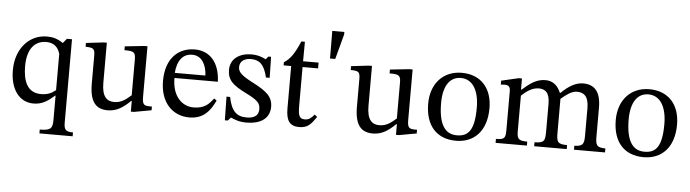

<svg xmlns="http://www.w3.org/2000/svg" viewBox="-53 -940 5007 1393"><g transform="rotate(5 2451.0 -243.0)"><path d="M507 220V192C451 192 441 175 441 124V-481H404L377 -448C335 -476 301 -485 259 -485C132 -485 33 -380 33 -220C33 -81 99 8 203 8C268 8 311 -24 355 -63H358V113C358 175 346 192 265 192V220ZM358 -103C330 -80 300 -65 251 -65C151 -65 119 -149 119 -258C119 -383 174 -445 258 -445C311 -445 345 -416 358 -366Z M1061 -45H1051C1003 -45 991 -52 991 -111V-478H967L827 -463V-435C891 -435 908 -430 908 -377V-114C868 -79 836 -54 785 -54C733 -54 695 -84 695 -186V-478H673L544 -463V-435C598 -434 612 -430 612 -376V-173C612 -37 660 10 743 10C807 10 854 -20 907 -72H912V5H934L1061 -18Z M1506 -143C1474 -101 1443 -65 1362 -65C1282 -65 1206 -128 1206 -266H1522C1517 -406 1445 -485 1336 -485C1219 -485 1125 -405 1125 -238C1125 -77 1218 10 1338 10C1441 10 1489 -53 1525 -129ZM1205 -303C1213 -396 1253 -445 1321 -445C1392 -445 1425 -377 1428 -303Z M1594 -164 1597 8H1618L1639 -15H1641C1667 -4 1697 11 1755 11C1845 11 1923 -25 1923 -119C1923 -193 1874 -230 1783 -278C1699 -321 1666 -346 1666 -385C1666 -430 1701 -451 1747 -451C1808 -451 1845 -422 1867 -327H1894L1891 -480H1871L1854 -459H1853C1828 -471 1798 -485 1748 -485C1662 -485 1595 -441 1595 -359C1595 -285 1636 -250 1727 -204C1820 -158 1839 -139 1839 -92C1839 -45 1803 -26 1753 -26C1679 -26 1641 -61 1620 -164Z M2243 -90C2218 -62 2205 -49 2173 -49C2134 -49 2125 -73 2125 -144V-426H2238V-468H2125L2126 -610H2100C2064 -525 2034 -478 1987 -449V-426H2042V-116C2042 -26 2071 10 2138 10C2202 10 2223 -20 2262 -74Z M2318 -505H2356L2405 -688V-706H2317Z M2992 -45H2982C2934 -45 2922 -52 2922 -111V-478H2898L2758 -463V-435C2822 -435 2839 -430 2839 -377V-114C2799 -79 2767 -54 2716 -54C2664 -54 2626 -84 2626 -186V-478H2604L2475 -463V-435C2529 -434 2543 -430 2543 -376V-173C2543 -37 2591 10 2674 10C2738 10 2785 -20 2838 -72H2843V5H2865L2992 -18Z M3280 -485C3145 -485 3056 -387 3056 -242C3056 -80 3140 10 3280 10C3410 10 3502 -78 3502 -246C3502 -394 3417 -485 3280 -485ZM3276 -447C3365 -447 3410 -364 3410 -241C3410 -78 3366 -30 3284 -30C3198 -29 3149 -96 3149 -255C3149 -383 3200 -447 3276 -447Z M3721 -357C3750 -384 3794 -421 3846 -421C3892 -421 3926 -399 3926 -314V-116C3926 -46 3920 -29 3849 -29V0H4086V-29C4014 -29 4009 -47 4009 -116V-359C4042 -387 4083 -421 4124 -421C4171 -421 4210 -399 4210 -308V-116C4210 -55 4207 -29 4139 -29V0H4365V-29C4296 -29 4293 -53 4293 -116V-320C4293 -441 4242 -485 4164 -485C4111 -485 4060 -456 4005 -402H4001C3981 -450 3947 -485 3890 -485C3822 -485 3776 -448 3722 -401H3718V-482H3694L3569 -453V-424C3569 -424 3581 -426 3596 -426C3624 -426 3638 -417 3638 -381V-101C3638 -41 3631 -29 3568 -29V0H3796V-29C3734 -29 3721 -41 3721 -97Z M4646 -485C4511 -485 4422 -387 4422 -242C4422 -80 4506 10 4646 10C4776 10 4868 -78 4868 -246C4868 -394 4783 -485 4646 -485ZM4642 -447C4731 -447 4776 -364 4776 -241C4776 -78 4732 -30 4650 -30C4564 -29 4515 -96 4515 -255C4515 -383 4566 -447 4642 -447Z"/></g></svg>

Font: STIX Two Math
Style: Regular
Weight: 400
Designer: Ross Mills, John Hudson & Paul Hanslow, Tiro Typeworks Ltd; with portions MicroPress Inc., with additions and correction
Foundry: Tiro Typeworks Ltd
Version: Version 2.02 b142